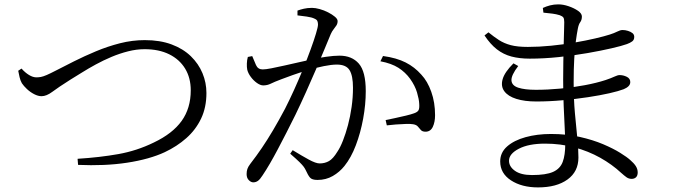

<svg xmlns="http://www.w3.org/2000/svg" viewBox="-20 -797 3040 861"><path d="M76.5 -489.5Q92.4 -471.6 110 -460.8Q127.6 -450.1 143.3 -450.1Q153.2 -450.1 163.3 -451.9Q173.3 -453.7 189.4 -460.6Q205.5 -467.6 231.6 -481.1Q267.1 -499.5 312.6 -522.3Q358.1 -545.2 410.3 -567Q462.4 -588.8 517.8 -603Q573.2 -617.1 629.3 -617.1Q697.5 -617.1 749.2 -597.9Q801 -578.6 835.7 -545Q870.4 -511.3 888 -468.8Q905.7 -426.4 905.7 -379.9Q905.7 -315.1 881.7 -265Q857.7 -214.8 815.6 -177.6Q773.5 -140.3 718.8 -114.6Q685.8 -99.1 642.8 -87Q599.7 -74.9 549.6 -67.3Q499.6 -59.7 444.2 -57.3Q388.9 -55 330.1 -57.6L327.9 -84.9Q427.8 -91.2 510.8 -106Q593.8 -120.8 669.5 -157.8Q753.7 -197.8 794.6 -254.7Q835.4 -311.7 835.4 -391.8Q835.4 -447.8 810.2 -489.3Q785 -530.7 738.7 -553.6Q692.5 -576.4 628.4 -576.4Q592.2 -576.4 554.5 -566.8Q516.8 -557.3 480.1 -541.9Q443.4 -526.4 409.8 -508.1Q376.2 -489.8 347.5 -471.8Q318.8 -453.9 296.2 -440.1Q241 -405.1 214.7 -385.3Q188.4 -365.6 166.1 -365.6Q151 -365.6 133.3 -374.7Q115.5 -383.9 100.9 -397.6Q86.3 -411.4 78.1 -423.7Q71.1 -436.3 67.9 -450.6Q64.6 -464.9 61.7 -479.7Z M1292.5 -123.6Q1332.7 -98.9 1364.5 -81.5Q1396.4 -64.1 1413.4 -64.1Q1436.8 -64.1 1455.3 -74.7Q1473.7 -85.2 1492.6 -116.2Q1505.7 -135.3 1517.9 -166.4Q1530.2 -197.6 1540.5 -236.1Q1550.7 -274.6 1556.8 -317.6Q1562.9 -360.6 1562.9 -403.5Q1562.9 -457.8 1547.4 -482.6Q1532 -507.4 1490.5 -507.4Q1466.3 -507.4 1431.9 -500.4Q1397.6 -493.4 1361.1 -482.5Q1324.6 -471.7 1293 -460.5Q1261.5 -449.4 1242.4 -441.9Q1209.5 -429.5 1194 -421.7Q1178.5 -414 1160.4 -414Q1147.8 -414 1132.2 -424.9Q1116.7 -435.9 1104.8 -452Q1092.8 -468.1 1088.8 -484Q1086.4 -495.6 1087 -511.8Q1087.5 -528 1091.4 -541.6L1111.1 -545.4Q1119.4 -524.9 1128 -505.3Q1136.7 -485.7 1157.8 -485.7Q1171.7 -485.7 1197.9 -490.9Q1224.1 -496.1 1256.5 -503.3Q1288.8 -510.5 1322.3 -518.2Q1355.7 -526 1384.7 -532Q1405.9 -537 1441.2 -542.2Q1476.5 -547.4 1502.3 -547.4Q1558 -547.4 1589.1 -511.8Q1620.2 -476.2 1620.2 -388.4Q1620.2 -328.1 1608.5 -264.6Q1596.8 -201 1575.7 -145.5Q1554.6 -89.9 1524.6 -52.6Q1502.8 -25.3 1472.3 -7.7Q1441.8 9.9 1403.8 9.9Q1379.2 9.9 1370.2 -0.6Q1361.2 -11.1 1351.4 -33.2Q1347.8 -41 1342.2 -48.8Q1336.6 -56.6 1322.9 -70.2Q1309.1 -83.8 1281.4 -107.7ZM1314 -728V-749.5Q1326.3 -754.1 1342.6 -757.9Q1358.9 -761.7 1379.3 -761.7Q1394.2 -761.7 1413.7 -756.3Q1433.3 -750.9 1451.5 -741.5Q1469.7 -732.2 1481.8 -722Q1494 -711.9 1494 -702.4Q1494 -691.4 1488.5 -682.8Q1483.1 -674.3 1475.9 -665.5Q1468.8 -656.7 1463.2 -644.1Q1452.6 -618.9 1435.7 -577.8Q1418.8 -536.7 1397.3 -486.6Q1375.8 -436.4 1352.1 -383.8Q1328.4 -331.2 1304.9 -282.4Q1284.3 -240.9 1264.4 -201.9Q1244.6 -163 1226 -128Q1207.5 -93 1190.3 -63.4Q1173.1 -33.8 1157.1 -10.1Q1146 7.4 1136.6 14Q1127.3 20.7 1115.7 20.7Q1105.5 20.7 1095.7 10.8Q1085.9 1 1085.9 -16.4Q1085.9 -29.2 1089.3 -39.3Q1092.7 -49.5 1102.4 -62.2Q1130.2 -98.1 1154.7 -134.2Q1179.2 -170.3 1204.5 -213.1Q1229.8 -255.8 1258.2 -309.3Q1277.8 -347.9 1298.7 -393.8Q1319.5 -439.7 1338.8 -486.9Q1358 -534.1 1373 -575.4Q1388.1 -616.7 1397 -646.6Q1406 -676.5 1406 -686.9Q1406 -695.6 1403.3 -702.4Q1400.6 -709.2 1390.2 -713.4Q1378.8 -719.3 1355.4 -722.7Q1332.1 -726.1 1314 -728ZM1685.9 -522.2 1697.6 -545.9Q1758.8 -537.4 1799 -516.9Q1839.3 -496.4 1869.2 -462.5Q1897.1 -433 1914 -385.4Q1931 -337.8 1931 -280.4Q1931 -249.7 1920.9 -228.2Q1910.7 -206.6 1888.5 -206.4Q1874.3 -206.4 1867.7 -213.5Q1861.2 -220.5 1854.4 -228.9Q1847.7 -237.4 1832.9 -239.8Q1822.6 -241.7 1800.7 -241.2Q1778.7 -240.6 1755.3 -238.8Q1731.8 -237 1714.6 -234.8L1709.3 -258.5Q1727.5 -262.4 1752.4 -267.6Q1777.3 -272.9 1800.4 -278.5Q1823.6 -284.1 1836.7 -288.9Q1852.9 -294.5 1857.2 -303.4Q1861.4 -312.4 1859.9 -331.8Q1859.1 -351.6 1850.2 -382Q1841.3 -412.3 1819.2 -443.5Q1797.8 -473.1 1766.6 -493Q1735.3 -512.8 1685.9 -522.2Z M2416.9 -740.3Q2440.9 -738 2457.5 -735.8Q2474.1 -733.7 2490.1 -728.8Q2502.3 -724.2 2506.3 -718.5Q2510.3 -712.7 2510.3 -697.7Q2510.3 -691.6 2509.6 -665.8Q2508.8 -640.1 2507.9 -602.3Q2507 -564.6 2506.2 -522.4Q2505.4 -480.1 2505.4 -440.8Q2505.4 -377.2 2507.8 -320.7Q2510.2 -264.1 2512.5 -220.2Q2514.8 -176.2 2514.8 -150.7Q2514.8 -101.4 2503.3 -70.8Q2491.8 -40.3 2460.1 -26.1Q2428.4 -12 2365.6 -12Q2315.8 -12 2289.2 -31Q2262.6 -49.9 2262.6 -76.3Q2262.6 -107 2306.5 -129.9Q2350.4 -152.9 2424.4 -152.9Q2493.4 -152.9 2555.9 -136.2Q2618.4 -119.4 2671.6 -89.6Q2724.8 -59.7 2765.5 -21.8Q2779.2 -9.5 2789.4 -2.2Q2799.6 5.1 2812.7 5.1Q2824.7 5.1 2832.2 -2.1Q2839.7 -9.3 2839.7 -23.7Q2839.7 -38.9 2831.1 -52.3Q2822.4 -65.6 2806.1 -79.5Q2792.2 -92.3 2761.3 -111.5Q2730.4 -130.8 2684.6 -150.3Q2638.9 -169.7 2580 -183Q2521.1 -196.2 2450.6 -196.2Q2388.5 -196.2 2336.8 -181.9Q2285.1 -167.6 2254.1 -140.3Q2223.1 -113 2223.1 -73Q2223.1 -19.7 2271.4 11.8Q2319.7 43.4 2392.7 43.4Q2476.1 43.4 2525 7.9Q2573.9 -27.5 2573.9 -90.6Q2573.9 -129.6 2568.8 -178.8Q2563.7 -227.9 2558.1 -290.1Q2552.5 -352.3 2552.5 -428.6Q2552.5 -488.8 2555.1 -533.3Q2557.7 -577.9 2562.1 -611.2Q2566.5 -644.5 2571.2 -668.3Q2574.8 -687.8 2582.1 -697.7Q2589.4 -707.5 2589.4 -723.1Q2589.4 -736.4 2572 -748.6Q2554.5 -760.7 2530.1 -769Q2505.7 -777.4 2483.7 -777.4Q2463.8 -777.4 2446.3 -772.8Q2428.8 -768.2 2414.3 -761.3ZM2170.4 -652 2152.7 -638.1Q2178.9 -598.6 2208.2 -575.8Q2237.6 -553 2273.6 -543.5Q2309.5 -534 2355.6 -534Q2419 -534 2486.3 -541.1Q2553.6 -548.3 2614.9 -559Q2676.2 -569.7 2722.7 -580.5Q2769.3 -591.3 2791.3 -599.3Q2805.7 -604.5 2814.9 -611.3Q2824.2 -618.1 2824.2 -631.4Q2824.2 -642 2816.2 -648.5Q2808.1 -654.9 2796 -658.6Q2783.8 -662.4 2772 -662.4Q2761.7 -662.4 2748.3 -655.5Q2734.9 -648.6 2714.5 -642.1Q2690.3 -634.3 2648.9 -624.6Q2607.4 -614.9 2556.4 -606.1Q2505.4 -597.4 2451.3 -592Q2397.2 -586.6 2347 -586.6Q2300.3 -586.6 2270.2 -594.6Q2240.1 -602.7 2217.5 -617.4Q2194.9 -632 2170.4 -652ZM2303.9 -500.9 2282.6 -512.9Q2242.9 -473.4 2234 -441.8Q2225 -410.3 2241.6 -387.8Q2258.2 -365.2 2295.3 -353.6Q2332.4 -341.9 2384.8 -341.9Q2442.7 -341.9 2502.4 -347.4Q2562 -352.9 2616.4 -361.1Q2670.8 -369.3 2712.5 -378.8Q2754.2 -388.3 2776.7 -396.9Q2790.4 -402.5 2798.4 -410.4Q2806.4 -418.3 2806.4 -429.1Q2806.4 -444.8 2790.8 -452.6Q2775.2 -460.3 2758.6 -460.3Q2749.8 -460.3 2735.5 -453.5Q2721.2 -446.7 2695.7 -438.1Q2655.2 -424.9 2602.6 -415Q2550 -405.1 2493.2 -399.7Q2436.3 -394.3 2382.5 -394.3Q2332.9 -394.3 2304 -403.8Q2275.1 -413.3 2273.6 -436.3Q2272.1 -459.3 2303.9 -500.9Z"/></svg>

Font: Source Han Serif JP VF
Style: Regular
Weight: 250
Designer: Ryoko NISHIZUKA 西塚涼子 (kana & ideographs); Frank Grießhammer (Latin, Greek & Cyrillic); Wenlong ZHANG 张文龙 (bopomofo); San
Foundry: Adobe
Version: Version 2.001;hotconv 1.1.0;makeotfexe 2.6.0